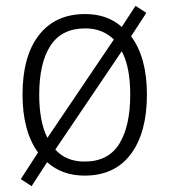

<svg xmlns="http://www.w3.org/2000/svg" viewBox="-20 -656 576 656"><path d="M482 -333Q482 -203 427 -129.5Q372 -56 269 -56Q192 -56 141 -102L88 -20L51 -44L110 -135Q57 -208 57 -333Q57 -464 113 -536Q169 -608 271 -608Q347 -608 396 -564L443 -636L480 -612L428 -532Q482 -459 482 -333ZM114 -333Q114 -240 142 -185L369 -521Q351 -539 326.5 -549Q302 -559 271 -559Q191 -559 152.5 -500Q114 -441 114 -333ZM425 -333Q425 -378 418 -415.5Q411 -453 396 -481L169 -145Q206 -104 269 -104Q350 -104 387.5 -164.5Q425 -225 425 -333Z"/></svg>

Font: Noto Sans Malayalam UI SemiCondensed Light
Style: Regular
Weight: 300
Width: 4
Designer: Jelle Bosma - Monotype Design Team
Foundry: Monotype Imaging Inc.
Version: Version 2.104; ttfautohint (v1.8.4.7-5d5b)